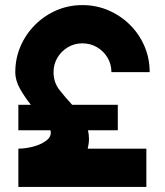

<svg xmlns="http://www.w3.org/2000/svg" viewBox="-20 -733 647 753"><path d="M52 0V-150Q80.5 -150 112 -158.5Q143.5 -167 163.5 -183.2Q183.5 -199.5 178 -222H52V-322H101Q77.5 -351.5 58.8 -384.2Q40 -417 40 -450Q40 -504 60.5 -551.5Q81 -599 117.5 -635.5Q154 -672 201.5 -692.5Q249 -713 303 -713Q357.5 -713 405.2 -692.5Q453 -672 489.5 -635.8Q526 -599.5 546.5 -552Q567 -504.5 567 -450H417Q417 -481 401.8 -506.8Q386.5 -532.5 360.5 -547.8Q334.5 -563 303 -563Q272 -563 246.2 -547.8Q220.5 -532.5 205.2 -506.8Q190 -481 190 -450Q190 -410 213 -380.5Q236 -351 263 -322H442V-222H325Q329 -205.5 329 -188Q329 -177 327 -165.8Q325 -154.5 324 -150H554V0Z"/></svg>

Font: Urbanist Black
Style: Regular
Weight: 900
Designer: Corey Hu
Foundry: Corey Hu
Version: Version 1.330; ttfautohint (v1.8.4.7-5d5b)